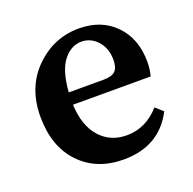

<svg xmlns="http://www.w3.org/2000/svg" viewBox="-97 -594 710 708"><g transform="rotate(-20 257.5 -240.5)"><path d="M167 -287H303Q337 -287 350 -300.5Q363 -314 363 -344Q363 -389 337 -418Q311 -447 274 -447Q233 -447 203 -408.5Q173 -370 167 -287ZM471 -239H166Q170 -155 210.5 -110Q251 -65 315 -65Q390 -65 445 -127L474 -101Q414 15 274 15Q168 15 103 -53Q38 -121 38 -238Q38 -353 110.5 -424.5Q183 -496 282 -496Q370 -496 424 -440.5Q478 -385 478 -294Q478 -265 471 -239Z"/></g></svg>

Font: TypoPRO Source Serif Pro
Style: Regular
Weight: 600
Designer: Frank Grießhammer
Foundry: Adobe Systems Incorporated
Version: Version 1.017;PS 1.0;hotconv 1.0.79;makeotf.lib2.5.61930